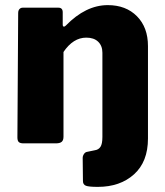

<svg xmlns="http://www.w3.org/2000/svg" viewBox="-20 -560 646 750"><path d="M558 -380V-19Q558 72 503.5 121Q449 170 362 170Q327 170 315.5 165.5Q304 161 304 147L303 57Q303 49 308 41.5Q313 34 321 33L350 27Q365 25 372.5 13.5Q380 2 380 -25V-354Q380 -381 363.5 -397Q347 -413 317 -413Q266 -413 228 -357V-26Q228 -12 221 -6Q214 0 198 0H72Q59 0 53.5 -5Q48 -10 48 -23L51 -509Q51 -519 56 -524.5Q61 -530 69 -530H208Q225 -530 225 -512V-464Q225 -456 230 -456Q233 -456 237 -460Q315 -540 401 -540Q472 -540 515 -496.5Q558 -453 558 -380Z"/></svg>

Font: Libre Franklin ExtraBold
Style: Regular
Weight: 800
Designer: Pablo Impallari, Rodrigo Fuenzalida
Foundry: Impallari Type
Version: Version 1.002; ttfautohint (v1.5)